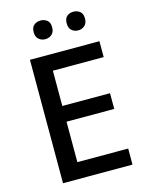

<svg xmlns="http://www.w3.org/2000/svg" viewBox="-133 -992 823 1073"><g transform="rotate(-15 278.5 -455.5)"><path d="M497 0H95V-714H497V-622H203V-418H479V-327H203V-93H497ZM155 -857Q155 -886 171 -898.5Q187 -911 208 -911Q230 -911 246 -898.5Q262 -886 262 -858Q262 -830 246 -816.5Q230 -803 208 -803Q187 -803 171 -816.5Q155 -830 155 -857ZM346 -857Q346 -886 361.5 -898.5Q377 -911 399 -911Q420 -911 436 -898.5Q452 -886 452 -858Q452 -830 436 -816.5Q420 -803 399 -803Q377 -803 361.5 -816.5Q346 -830 346 -857Z"/></g></svg>

Font: Noto Sans Devanagari Medium
Style: Regular
Weight: 500
Version: Version 2.003